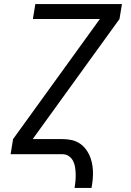

<svg xmlns="http://www.w3.org/2000/svg" viewBox="-20 -755 640 940"><path d="M345 165Q348 148 349.5 130.5Q351 113 350.5 96Q350 79 347.5 63Q345 47 337.5 32.5Q330 18 316.5 9Q303 0 286 0H32L44 -74L469 -662H141L153 -735H577L565 -662L140 -74H286Q307 -74 327.5 -70Q348 -66 365 -56Q382 -46 395 -31Q408 -16 416.5 2Q425 20 429.5 40Q434 60 435 80.5Q436 101 434 122.5Q432 144 428 165Z"/></svg>

Font: Iosevka SS04 Extended Oblique
Style: Regular
Weight: 400
Width: 7
Italic angle: -9°
Monospace: yes
Designer: Belleve Invis
Foundry: Belleve Invis
Version: Version 19.0.0; ttfautohint (v1.8.4)